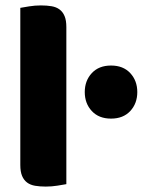

<svg xmlns="http://www.w3.org/2000/svg" viewBox="-20 -681 554 709"><path d="M225 -1Q214 1 192.5 4.5Q171 8 149 8Q127 8 109.5 5Q92 2 80 -7Q68 -16 61.5 -31.5Q55 -47 55 -72V-652Q66 -654 87.5 -657.5Q109 -661 131 -661Q153 -661 170.5 -658Q188 -655 200 -646Q212 -637 218.5 -621.5Q225 -606 225 -581ZM293 -341Q293 -383 319 -411Q345 -439 390 -439Q435 -439 461 -411Q487 -383 487 -341Q487 -299 461 -271Q435 -243 390 -243Q345 -243 319 -271Q293 -299 293 -341Z"/></svg>

Font: Baloo Thambi
Style: Regular
Weight: 400
Designer: Aadarsh Rajan and Ek Type
Foundry: Ek Type
Version: Version 1.443;PS 1.000;hotconv 16.6.51;makeotf.lib2.5.65220;